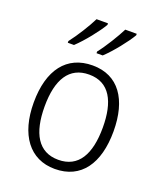

<svg xmlns="http://www.w3.org/2000/svg" viewBox="-142 -952 814 961"><g transform="rotate(20 264.5 -471.0)"><path d="M419 -851V-859H358C338 -819 295 -748 263 -708V-699H296C338 -738 396 -811 419 -851ZM266 -851V-859H205C185 -818 143 -750 110 -708V-699H143C186 -739 243 -811 266 -851ZM477 -360C477 -529 405 -635 267 -635C129 -635 52 -534 52 -360C52 -189 130 -83 264 -83C404 -83 477 -189 477 -360ZM110 -360C110 -504 160 -586 266 -586C375 -586 420 -497 420 -360C420 -217 372 -132 265 -132C158 -132 110 -218 110 -360Z"/></g></svg>

Font: Noto Sans Kannada UI SemiCondensed Light
Style: Regular
Weight: 300
Width: 4
Designer: Jelle Bosma - Monotype Design Team
Foundry: Monotype Imaging Inc.
Version: Version 2.005